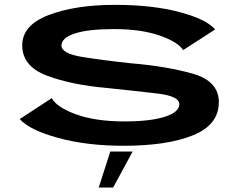

<svg xmlns="http://www.w3.org/2000/svg" viewBox="-20 -612 1021 812"><path d="M502.5 4.5Q687 4.5 796.2 -39.8Q905.5 -84 905.5 -180Q905.5 -269 794.8 -300.5Q684 -332 532.5 -344.5Q416 -357 328 -371.2Q240 -385.5 240 -419.5Q240 -451.5 296 -470.2Q352 -489 462 -489Q577 -489 655.5 -461.5Q734 -434 754.5 -400L890 -487.5Q852.5 -531 738.2 -561.2Q624 -591.5 465.5 -591.5Q300 -591.5 187 -548.8Q74 -506 74 -420.5Q74 -331.5 178.2 -292.2Q282.5 -253 431 -240Q552.5 -227.5 645.5 -216.5Q738.5 -205.5 738.5 -171.5Q738.5 -138 677 -118.2Q615.5 -98.5 507 -98.5Q383.5 -98.5 301.5 -128.5Q219.5 -158.5 199 -197L63.5 -108.5Q104.5 -62 225.8 -28.8Q347 4.5 502.5 4.5ZM397.5 181H458.5L541 29H446.5Z"/></svg>

Font: Anybody ExtraExpanded SemiBold
Style: Regular
Weight: 600
Width: 8
Version: Version 1.113;gftools[0.9.25]